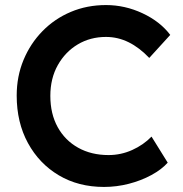

<svg xmlns="http://www.w3.org/2000/svg" viewBox="-20 -729 724 759"><path d="M391 10Q290 10 212.5 -36Q135 -82 90.5 -163.5Q46 -245 46 -351Q46 -427 73 -492Q100 -557 148 -606Q196 -655 260 -682Q324 -709 399 -709Q474 -709 543.5 -676.5Q613 -644 653 -591L570 -500Q531 -541 488.5 -562Q446 -583 399 -583Q337 -583 287.5 -553.5Q238 -524 208.5 -471.5Q179 -419 179 -350Q179 -279 208 -226.5Q237 -174 289 -145Q341 -116 409 -116Q458 -116 502.5 -136Q547 -156 579 -189L643 -86Q619 -59 578.5 -37Q538 -15 489.5 -2.5Q441 10 391 10Z"/></svg>

Font: Lexend Deca Medium
Style: Regular
Weight: 500
Designer: Bonnie Shaver-Troup, Thomas Jockin
Foundry: Lexend
Version: Version 1.008; ttfautohint (v1.8.4.7-5d5b)